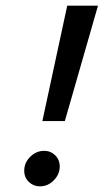

<svg xmlns="http://www.w3.org/2000/svg" viewBox="-20 -645 373 676"><path d="M129.2 -218.8 216.7 -625H325L208.3 -218.8ZM120.1 11.1Q97.9 11.1 81.6 -4.5Q65.3 -20.1 65.3 -44.4Q65.3 -72.2 86.5 -93.1Q107.6 -113.9 135.4 -113.9Q158.3 -113.9 174.3 -98.3Q190.3 -82.6 190.3 -59Q190.3 -31.2 169.4 -10.1Q148.6 11.1 120.1 11.1Z"/></svg>

Font: Afacad Medium
Style: Italic
Weight: 500
Italic angle: -14°
Designer: Kristian Moeller
Foundry: Dicotype
Version: Version 1.000; ttfautohint (v1.8.4.7-5d5b)